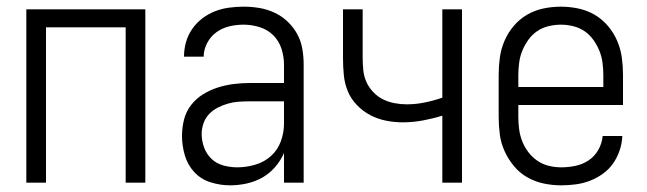

<svg xmlns="http://www.w3.org/2000/svg" viewBox="-20 -548 1940 576"><path d="M59 0V-520H416V0H357V-466H118V0Z M670 8Q641 8 612 -1Q583 -10 563 -31.5Q543 -53 534.5 -82Q526 -111 526 -140Q526 -165 532 -189Q538 -213 553 -232.5Q568 -252 589 -265Q610 -278 633.5 -285.5Q657 -293 681.5 -296Q706 -299 730 -299H832V-354Q832 -378 824.5 -401.5Q817 -425 800 -442Q783 -459 759 -466.5Q735 -474 711 -474Q689 -474 668 -469Q647 -464 629.5 -451.5Q612 -439 601.5 -419Q591 -399 591 -378H532Q532 -400 538 -421.5Q544 -443 556.5 -461Q569 -479 586.5 -492.5Q604 -506 624.5 -514Q645 -522 667 -525Q689 -528 711 -528Q735 -528 758.5 -524Q782 -520 803.5 -510Q825 -500 842.5 -483.5Q860 -467 871.5 -446Q883 -425 887 -401.5Q891 -378 891 -354V0H832V-89Q822 -66 805 -46.5Q788 -27 766.5 -15Q745 -3 720 2.5Q695 8 670 8ZM692 -46Q719 -46 746 -54Q773 -62 793 -80Q813 -98 822.5 -124Q832 -150 832 -177V-244H730Q714 -244 697.5 -243Q681 -242 665 -237.5Q649 -233 634 -225.5Q619 -218 607.5 -206Q596 -194 590.5 -178Q585 -162 585 -146Q585 -125 592.5 -105Q600 -85 615 -71Q630 -57 650.5 -51.5Q671 -46 692 -46Z M1307 0V-201Q1278 -192 1248 -186.5Q1218 -181 1188 -181Q1163 -181 1138 -186Q1113 -191 1091 -202.5Q1069 -214 1051 -232.5Q1033 -251 1023.5 -274Q1014 -297 1011.5 -322.5Q1009 -348 1009 -373V-520H1068V-373Q1068 -355 1070 -336.5Q1072 -318 1079.5 -301.5Q1087 -285 1100 -271.5Q1113 -258 1129 -250Q1145 -242 1163.5 -238.5Q1182 -235 1200 -235Q1227 -235 1254 -240.5Q1281 -246 1307 -255V-520H1366V0Z M1664 8Q1637 8 1611 2.5Q1585 -3 1562 -16Q1539 -29 1522 -49.5Q1505 -70 1494 -94Q1483 -118 1479.5 -144.5Q1476 -171 1476 -197V-323Q1476 -349 1479.5 -375Q1483 -401 1493.5 -425.5Q1504 -450 1521.5 -470.5Q1539 -491 1561.5 -504Q1584 -517 1610 -522.5Q1636 -528 1663 -528Q1689 -528 1715 -522.5Q1741 -517 1763.5 -504Q1786 -491 1803.5 -470.5Q1821 -450 1831.5 -425.5Q1842 -401 1845.5 -375Q1849 -349 1849 -323V-233H1535V-197Q1535 -178 1537.5 -159.5Q1540 -141 1547 -123.5Q1554 -106 1565.5 -91Q1577 -76 1592.5 -65.5Q1608 -55 1626.5 -50.5Q1645 -46 1664 -46Q1685 -46 1706.5 -50.5Q1728 -55 1746 -67Q1764 -79 1775 -98.5Q1786 -118 1788 -140H1847Q1846 -118 1839 -97Q1832 -76 1819.5 -58Q1807 -40 1789 -27Q1771 -14 1750.5 -6Q1730 2 1708 5Q1686 8 1664 8ZM1535 -287H1790V-323Q1790 -341 1787.5 -360Q1785 -379 1778 -396Q1771 -413 1760 -428.5Q1749 -444 1733.5 -454.5Q1718 -465 1699.5 -469.5Q1681 -474 1663 -474Q1644 -474 1625.5 -469.5Q1607 -465 1591.5 -454.5Q1576 -444 1565 -428.5Q1554 -413 1547 -396Q1540 -379 1537.5 -360Q1535 -341 1535 -323Z"/></svg>

Font: Iosevka QP Light
Style: Regular
Weight: 300
Designer: Belleve Invis
Foundry: Belleve Invis
Version: Version 20.0.0; ttfautohint (v1.8.4)